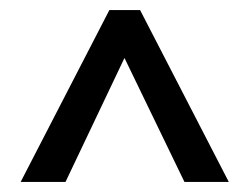

<svg xmlns="http://www.w3.org/2000/svg" viewBox="-20 -606 488 381"><path d="M227 -491 110 -245H21L197 -586H258L434 -245H346Z"/></svg>

Font: Karla Neue
Style: Regular
Weight: 400
Designer: Jonathan Pinhorn
Foundry: PYRS Fontlab Ltd. / Made with FontLab
Version: Version 1.000;PS 001.001;hotconv 1.0.56